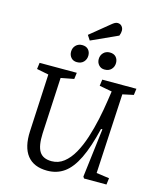

<svg xmlns="http://www.w3.org/2000/svg" viewBox="-156 -1219 1112 1341"><g transform="rotate(15 399.5 -548.0)"><path d="M654 -60 747 -47 741 0H579L571 -12L614 -365H604Q571 -227 530.5 -144Q490 -61 437.5 -23.5Q385 14 315 14Q218 14 170.5 -46Q123 -106 129 -222L150 -637L64 -654L70 -700H339L333 -654L239 -636L218 -230Q214 -139 239.5 -98.5Q265 -58 328 -58Q377 -58 416 -88.5Q455 -119 484.5 -171.5Q514 -224 535.5 -290.5Q557 -357 572.5 -429Q588 -501 598 -570L608 -637L517 -654L523 -700H770L764 -654L685 -637ZM262 -832Q262 -860 280 -878.5Q298 -897 326 -897Q355 -897 370.5 -880Q386 -863 386 -837Q386 -810 368.5 -791Q351 -772 320 -772Q293 -772 277.5 -789.5Q262 -807 262 -832ZM462 -832Q462 -860 480 -878.5Q498 -897 526 -897Q555 -897 570.5 -880Q586 -863 586 -837Q586 -810 568.5 -791Q551 -772 519 -772Q494 -772 478 -789.5Q462 -807 462 -832ZM482 -1088Q495 -1099 505 -1104.5Q515 -1110 525 -1110Q544 -1110 555.5 -1097Q567 -1084 567 -1065Q567 -1056 565 -1047.5Q563 -1039 559 -1028L368 -941L345 -976Z"/></g></svg>

Font: Literata 7pt
Style: Italic
Weight: 400
Italic angle: -2°
Designer: Latin by Veronika Burian and Jose Scaglione. Greek by Irene Vlachou. Cyrillic by Vera Evstafieva
Foundry: TypeTogether
Version: Version 3.002